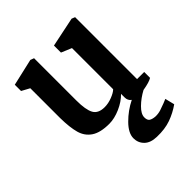

<svg xmlns="http://www.w3.org/2000/svg" viewBox="-222 -695 1085 1085"><g transform="rotate(-45 320.5 -152.5)"><path d="M535 13Q492 36 460 67.5Q428 99 428 126Q428 149 440 157Q452 165 475 167Q498 168 520 161Q542 154 560.5 146.5Q579 139 586 136L600 193Q559 222 511.5 239Q464 256 401 254Q352 253 326.5 228Q301 203 301 166Q301 125 346 79.5Q391 34 448 6Q429 -7 429 -33V-61Q398 -29 351 -8.5Q304 12 263 12Q192 12 154 -13.5Q116 -39 103 -85.5Q90 -132 89 -208V-446L41 -472V-522L202 -559L224 -551V-213Q224 -139 242 -106Q260 -73 311 -73Q340 -73 371 -85Q402 -97 416 -111V-440L354 -466V-522L532 -559L552 -551V-56H609V-9Q589 4 536 13Z"/></g></svg>

Font: Martel ExtraBold
Style: Regular
Weight: 800
Designer: Dan Reynolds
Foundry: Dan Reynolds
Version: Version 1.001; ttfautohint (v1.1) -l 5 -r 5 -G 72 -x 0 -D la